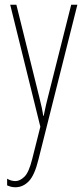

<svg xmlns="http://www.w3.org/2000/svg" viewBox="-20 -547 356 809"><path d="M23 -527H49L145 -140Q153 -108 156 -93.5Q159 -79 160 -72.5Q161 -66 162 -59H164Q170 -89 174.5 -107.5Q179 -126 183 -142L280 -527H306L142 125Q126 191 101.5 216.5Q77 242 45 242Q35 242 27 240Q19 238 10 234V206Q27 216 45 216Q64 216 83 197.5Q102 179 116 122L150 -13Z"/></svg>

Font: Noto Sans Lao Looped ExtraCondensed Thin
Style: Regular
Weight: 100
Width: 2
Designer: Mark Frömberg, Ben Mitchell
Foundry: The Fontpad Ltd
Version: Version 1.002; ttfautohint (v1.8.4.7-5d5b)